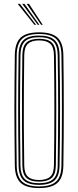

<svg xmlns="http://www.w3.org/2000/svg" viewBox="-20 -974 407 1000"><path d="M183.5 5.5Q116.8 5.5 87.5 -21.9Q58.2 -49.2 57.2 -112Q56.2 -195.8 55.6 -266.5Q55 -337.2 55 -403.1Q55 -469 55.6 -537.9Q56.2 -606.8 57.2 -687.2Q58.2 -750.5 87.5 -778Q116.8 -805.5 183.5 -805.5Q249.8 -805.5 279.4 -778.2Q309 -751 310 -687.2Q311.2 -610.2 311.8 -541.8Q312.2 -473.2 312.2 -406.2Q312.2 -339.2 311.8 -267.4Q311.2 -195.5 310 -112Q309 -48.2 279.1 -21.4Q249.2 5.5 183.5 5.5ZM183.5 -3Q244 -3 271.6 -27.9Q299.2 -52.8 300 -112Q301.2 -193.2 301.9 -263.6Q302.5 -334 302.5 -400.5Q302.5 -467 302 -536.9Q301.5 -606.8 300 -687Q299.2 -746.5 271.9 -771.8Q244.5 -797 183.5 -797Q122 -797 95 -771.5Q68 -746 67 -687Q66 -611.5 65.4 -544.8Q64.8 -478 64.8 -411.9Q64.8 -345.8 65.2 -272.8Q65.8 -199.8 67 -112Q67.8 -53 95.5 -28Q123.2 -3 183.5 -3ZM183.5 -11.2Q127.5 -11.2 102.6 -34.8Q77.8 -58.2 76.8 -112Q75.8 -195.8 75.1 -266.5Q74.5 -337.2 74.5 -403.1Q74.5 -469 75.1 -537.9Q75.8 -606.8 76.8 -687Q77.8 -741.5 102.5 -765.1Q127.2 -788.8 183.5 -788.8Q239 -788.8 264.2 -765.4Q289.5 -742 290.2 -687Q291.5 -610.8 292.1 -542.4Q292.8 -474 292.8 -406.8Q292.8 -339.5 292.2 -267.5Q291.8 -195.5 290.2 -112.2Q289.5 -57.2 264 -34.2Q238.5 -11.2 183.5 -11.2ZM183.5 -19.8Q232.5 -19.8 256.2 -40.5Q280 -61.2 280.5 -112.2Q281.8 -193 282.2 -263.5Q282.8 -334 282.9 -400.9Q283 -467.8 282.4 -537.5Q281.8 -607.2 280.5 -687Q279.8 -737.8 256.8 -759Q233.8 -780.2 183.5 -780.2Q132.5 -780.2 110 -758.6Q87.5 -737 86.5 -687Q85.5 -610.2 84.9 -541.8Q84.2 -473.2 84.2 -406.4Q84.2 -339.5 84.9 -267.6Q85.5 -195.8 86.5 -112.2Q87.2 -62.2 110.2 -41Q133.2 -19.8 183.5 -19.8ZM183.5 -28Q139.8 -28 118.4 -46.8Q97 -65.5 96.5 -112.5Q95 -219.2 94.5 -313.6Q94 -408 94.5 -499Q95 -590 96.5 -686.8Q97 -734 118.4 -753Q139.8 -772 183.5 -772Q228 -772 249 -752.9Q270 -733.8 270.8 -686.8Q271.8 -619.5 272.4 -552Q273 -484.5 273.1 -414.8Q273.2 -345 272.6 -270Q272 -195 270.8 -112.2Q270 -64.5 248.1 -46.2Q226.2 -28 183.5 -28ZM183.5 -36.5Q222 -36.5 241.2 -53.4Q260.5 -70.2 261 -113.5Q262 -188.2 262.6 -257.2Q263.2 -326.2 263.2 -394.5Q263.2 -462.8 262.8 -534.4Q262.2 -606 261 -685.8Q260.5 -729.8 241.1 -746.6Q221.8 -763.5 183.5 -763.5Q145.2 -763.5 126 -746.5Q106.8 -729.5 106.2 -686Q105 -597.8 104.4 -507.9Q103.8 -418 104.1 -320.9Q104.5 -223.8 106.2 -113.2Q106.8 -70.8 125.8 -53.6Q144.8 -36.5 183.5 -36.5ZM159 -845 72 -954H83.8L167.8 -845ZM176.5 -845 95.5 -954H107.2L185 -845ZM193.8 -845 119 -954H131L202.5 -845Z"/></svg>

Font: Big Shoulders Inline Text ExtraLight
Style: Regular
Weight: 250
Version: Version 2.002